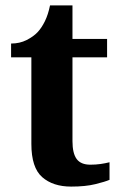

<svg xmlns="http://www.w3.org/2000/svg" viewBox="-20 -680 445 710"><path d="M243 10Q176 10 136 -25Q96 -60 96 -148V-468H21V-519Q53 -519 78.5 -532Q104 -545 119 -561Q134 -577 146 -601.5Q158 -626 165 -660H248V-536H376V-468H248V-158Q248 -113 263.5 -92Q279 -71 314 -71Q334 -71 351.5 -73.5Q369 -76 385 -80V-15Q369 -8 332.5 1Q296 10 243 10Z"/></svg>

Font: Noto Serif NP Hmong
Style: Regular
Weight: 400
Designer: Dalton Maag Ltd
Foundry: Dalton Maag Ltd
Version: Version 1.001